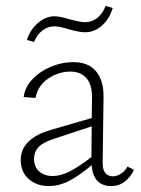

<svg xmlns="http://www.w3.org/2000/svg" viewBox="-20 -625 476 649"><path d="M433 -51Q421 -26 401.5 -11Q382 4 356 4Q326 4 309 -14Q292 -32 290 -67Q249 -32 214.5 -14Q180 4 145 4Q104 4 77 -20Q50 -44 50 -84Q50 -156 152 -186L290 -226L291 -292Q292 -339 272 -361Q252 -383 218 -383Q178 -383 143 -359.5Q108 -336 100 -294L60 -297Q64 -330 89.5 -357Q115 -384 152 -399.5Q189 -415 228 -415Q279 -415 305 -383.5Q331 -352 330 -296L327 -78Q326 -54 335 -41.5Q344 -29 361 -29Q375 -29 388.5 -37.5Q402 -46 411 -62ZM158 -30Q185 -30 215.5 -45.5Q246 -61 289 -94L290 -198L163 -156Q125 -144 110 -127.5Q95 -111 95 -89Q95 -61 112.5 -45.5Q130 -30 158 -30ZM71 -490Q82 -525 108.5 -547.5Q135 -570 164 -570Q181 -570 215 -560Q251 -550 268 -550Q291 -550 309 -564.5Q327 -579 337 -605L361 -598Q350 -561 324.5 -538.5Q299 -516 268 -516Q247 -516 213 -526Q181 -536 164 -536Q142 -536 123.5 -522Q105 -508 95 -483Z"/></svg>

Font: Ysabeau Light
Style: Regular
Weight: 300
Designer: Christian Thalmann (Catharsis Fonts)
Version: Version 0.003